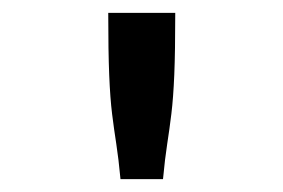

<svg xmlns="http://www.w3.org/2000/svg" viewBox="-20 -685 440 298"><path d="M148 -665H252Q252 -605 250.5 -569Q249 -533 246 -508.5Q243 -484 239.5 -461.5Q236 -439 233 -407H167Q164 -439 160.5 -461.5Q157 -484 154 -508Q151 -532 149.5 -568.5Q148 -605 148 -665Z"/></svg>

Font: Inconsolata Condensed Black
Style: Regular
Weight: 900
Width: 3
Monospace: yes
Designer: Raph Levien, Cyreal, Brenton Simpson
Foundry: Raph Levien, Cyreal, Google
Version: Version 3.001; ttfautohint (v1.8.2.53-6de2)